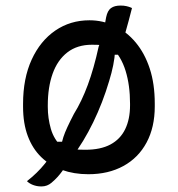

<svg xmlns="http://www.w3.org/2000/svg" viewBox="-20 -616 640 691"><path d="M455 -587Q449 -564 443 -541Q437 -518 430.5 -496Q424 -474 417 -453L425 -419H376L394 -432Q393 -409 387.5 -381.5Q382 -354 373 -325Q350 -247 315.5 -176Q281 -105 239 -50Q235 -45 229 -38Q223 -31 220 -25Q212 -11 204 0Q196 11 187 21Q178 31 165 42Q158 48 149 51.5Q140 55 129 55Q120 55 112.5 53.5Q105 52 98.5 49.5Q92 47 86.5 43.5Q81 40 77 36Q95 22 111.5 6Q128 -10 142 -27.5Q156 -45 167 -61L173 -106H220L201 -93Q203 -107 208 -122.5Q213 -138 222.5 -158.5Q232 -179 246 -206Q274 -251 296 -310.5Q318 -370 335 -448Q339 -457 341.5 -465Q344 -473 346 -481Q352 -500 355.5 -518Q359 -536 362 -554Q367 -578 379.5 -587Q392 -596 414 -596Q420 -596 425 -595.5Q430 -595 434.5 -594Q439 -593 444 -591.5Q449 -590 455 -587ZM302 -543Q350 -543 393 -522.5Q436 -502 468.5 -463Q501 -424 519 -369Q537 -314 537 -243V-233Q537 -158 507.5 -103Q478 -48 424 -18.5Q370 11 298 11Q246 11 203 -4.5Q160 -20 128.5 -50.5Q97 -81 80 -126.5Q63 -172 63 -232V-242Q63 -334 94 -401.5Q125 -469 179 -506Q233 -543 302 -543ZM311 -455Q258 -455 222.5 -427.5Q187 -400 169.5 -351Q152 -302 152 -237V-231Q152 -191 163 -152.5Q174 -114 203 -87Q224 -81 243.5 -79Q263 -77 287 -77Q342 -77 377.5 -96Q413 -115 430.5 -151Q448 -187 448 -237V-243Q448 -309 432 -361Q416 -413 381 -447Q366 -452 349 -453.5Q332 -455 311 -455Z"/></svg>

Font: Recursive Casual
Style: Regular
Weight: 400
Version: Version 1.047